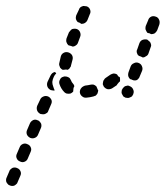

<svg xmlns="http://www.w3.org/2000/svg" viewBox="-142 -304 548 635"><path d="M-74 263Q-77 255 -85 252Q-89 250 -93 250Q-97 250 -100 251Q-104 253 -107 256Q-110 258 -111 262L-120 283Q-122 287 -122 291Q-122 295 -121 298Q-119 302 -116 305Q-114 308 -110 309Q-106 311 -102 311Q-98 311 -95 310Q-91 308 -88 305Q-85 303 -84 299L-75 278Q-71 270 -74 263ZM-40 184Q-43 176 -51 173Q-59 169 -66 172Q-74 175 -77 183L-86 204Q-90 212 -87 219Q-84 227 -76 230Q-68 234 -61 231Q-53 228 -50 220L-41 199Q-37 191 -40 184ZM-5 112Q-5 108 -6 105Q-8 101 -11 98Q-13 95 -17 94Q-25 90 -32 93Q-40 97 -43 104L-52 125Q-56 133 -53 141Q-50 148 -42 152Q-34 155 -27 152Q-19 149 -16 141L-7 120Q-5 116 -5 112ZM28 26Q24 18 17 15Q9 12 2 15Q-6 18 -9 25L-19 46Q-22 54 -19 62Q-16 69 -8 73Q-4 74 0 74Q4 74 7 73Q11 71 14 69Q17 66 18 62L27 41Q31 33 28 26ZM260 1Q260 5 262 8Q264 12 266 15Q269 17 273 19Q277 20 281 20Q285 20 288 18Q292 17 295 14Q297 11 299 7V6Q302 -1 298 -9Q295 -16 287 -19Q284 -21 280 -21Q276 -20 272 -19Q268 -17 266 -14Q263 -11 262 -8L261 -7Q260 -3 260 1ZM175 12Q178 9 180 6Q181 3 182 0Q183 -3 183 -6Q182 -6 182 -6Q179 -12 177 -18Q173 -22 168 -24Q163 -25 158 -24Q149 -22 140 -21Q136 -20 133 -18Q129 -16 127 -13Q124 -10 123 -6Q122 -3 122 1Q123 10 130 15Q136 20 144 19Q156 18 167 15Q171 14 175 12ZM92 5Q89 6 85 6Q81 6 77 5Q73 3 71 1Q60 -10 55 -25Q52 -33 56 -40Q59 -48 67 -50Q71 -52 75 -51Q79 -51 83 -49Q86 -48 89 -45Q91 -42 93 -38Q95 -32 99 -28Q100 -26 102 -24Q103 -22 104 -19Q102 -16 101 -12Q100 -6 100 -1Q99 0 99 0Q99 0 99 0Q96 3 92 5ZM31 -33Q32 -42 36 -50Q39 -57 44 -61Q42 -63 40 -66Q35 -65 31 -62Q27 -58 25 -54L15 -33Q12 -25 15 -17Q18 -10 26 -6Q29 -5 32 -5Q36 -4 39 -5Q36 -11 34 -18Q31 -25 31 -33ZM214 -9Q206 -11 201 -18Q199 -22 198 -25Q198 -29 199 -33Q199 -37 202 -40Q204 -44 207 -46Q215 -51 223 -57Q228 -60 234 -61Q239 -61 245 -58Q247 -54 251 -50Q253 -50 254 -49Q255 -46 255 -43Q255 -41 255 -38Q255 -37 255 -36Q255 -35 254 -34Q251 -32 249 -29Q246 -26 244 -22Q236 -17 229 -12Q222 -8 214 -9ZM283 -65 290 -84Q293 -92 301 -95Q308 -99 316 -96Q324 -93 327 -86Q331 -78 328 -70L320 -51Q319 -47 316 -44Q314 -41 310 -39Q308 -39 306 -38Q303 -38 301 -38Q298 -39 295 -40Q292 -42 289 -42Q284 -46 282 -53Q281 -59 283 -65ZM81 -73Q82 -74 83 -74Q84 -75 85 -75Q88 -77 90 -81Q93 -84 93 -88Q95 -97 98 -107Q100 -115 96 -122Q91 -129 83 -131Q75 -133 68 -129Q61 -125 59 -117Q56 -106 54 -95Q53 -92 54 -88Q55 -84 57 -80Q59 -78 61 -76Q63 -74 66 -73Q71 -74 76 -74Q79 -74 81 -73ZM330 -114Q336 -114 341 -118Q347 -121 349 -127L356 -147Q358 -151 358 -155Q357 -158 356 -162Q354 -166 351 -168Q348 -171 345 -173Q337 -175 329 -172Q322 -169 319 -161L312 -141Q310 -138 310 -134Q310 -130 312 -126Q313 -124 314 -122Q316 -120 318 -119Q321 -118 324 -117Q327 -116 330 -114ZM77 -169Q77 -173 78 -177Q82 -187 86 -197Q88 -200 91 -203Q93 -206 97 -208Q101 -209 105 -209Q109 -209 112 -208Q120 -205 123 -197Q126 -189 123 -182Q119 -172 116 -163Q114 -157 109 -154Q104 -150 98 -150Q94 -152 89 -153Q87 -154 85 -154Q83 -155 82 -157Q80 -159 79 -162Q77 -165 77 -169ZM339 -210Q339 -214 340 -218L348 -237Q350 -245 358 -249Q365 -252 373 -249Q377 -248 380 -245Q383 -242 384 -239Q386 -235 386 -231Q386 -227 385 -223L378 -204Q375 -198 370 -194Q365 -191 358 -191Q356 -192 352 -194Q349 -195 346 -195Q344 -197 343 -199Q342 -200 341 -203Q339 -206 339 -210ZM110 -253 119 -272Q120 -276 123 -279Q126 -282 130 -283Q133 -285 137 -284Q141 -284 145 -283Q153 -280 156 -272Q159 -264 155 -257L147 -237Q145 -232 139 -228Q134 -225 127 -225Q124 -227 121 -229Q118 -230 115 -231Q111 -235 109 -241Q108 -247 110 -253Z"/></svg>

Font: FRB American Cursive Dashed
Style: Bold Italic
Weight: 700
Italic angle: -25°
Version: Version 2.0;Modular Font Editor K font №1